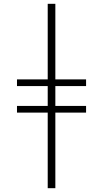

<svg xmlns="http://www.w3.org/2000/svg" viewBox="-20 -843 540 1006"><path d="M230 143V-253H69V-288H230V-392H69V-427H230V-823H270V-427H431V-392H270V-288H431V-253H270V143Z"/></svg>

Font: Iosevka Term Curly Extralight
Style: Regular
Weight: 200
Designer: Belleve Invis
Foundry: Belleve Invis
Version: Version 32.3.0